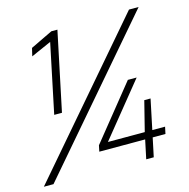

<svg xmlns="http://www.w3.org/2000/svg" viewBox="-115 -787 872 886"><g transform="rotate(-15 321.0 -344.0)"><path d="M119 -308 188 -638 91 -595 100 -633 206 -684H235L156 -308ZM-13 0 578 -688H624L33 0ZM476 0 495 -90H276L282 -119L489 -376H531L326 -123H502L538 -266H568L538 -123H599L592 -90H531L512 0Z"/></g></svg>

Font: Saira Thin
Style: Italic
Weight: 100
Italic angle: -12°
Designer: Hector Gatti with collaboration of the Omnibus-Type team
Foundry: Omnibus-Type
Version: Version 1.101